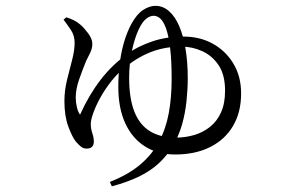

<svg xmlns="http://www.w3.org/2000/svg" viewBox="-20 -573 1040 665"><path d="M200.1 -505 209.8 -513.1Q224 -508.7 236.2 -502.6Q248.5 -496.4 259.1 -487Q270.4 -477.3 285.1 -457.9Q299.8 -438.4 299.8 -421.2Q299.8 -405.9 292.4 -390.3Q285.1 -374.8 277.8 -360.7Q265.8 -331.3 254 -297.7Q242.3 -264.1 242.3 -235.2Q242.3 -218.3 246.3 -201.7Q250.3 -185.1 257.3 -175.8Q287.5 -243.2 328.2 -296.3Q368.8 -349.5 426.4 -390Q457.6 -412.3 506.7 -429.3Q555.8 -446.3 616.2 -446.3Q672.3 -446.3 716.9 -421.7Q761.6 -397.1 788.3 -352.8Q815.1 -308.5 815.1 -249.3Q815.1 -184.1 787.1 -136.7Q759.2 -89.4 707.9 -63.7Q656.6 -37.9 586.5 -37.9Q525.9 -37.9 481.7 -66.1Q437.5 -94.3 413.6 -146.6Q389.8 -199 389.8 -271.2Q389.8 -322.1 395.9 -362.8Q402 -403.6 412.2 -435.4Q422.4 -467.1 435.4 -490.7Q454.4 -525.1 476.4 -539Q498.4 -552.8 518.2 -552.8Q544.6 -552.8 565.6 -534.2Q586.6 -515.6 600.9 -482.2Q615.2 -448.7 622.7 -402.9Q630.3 -357.1 630.3 -302.8Q630.3 -264.2 625.9 -222.3Q621.6 -180.5 610.1 -140.3Q598.5 -100.1 576.9 -64.8Q556.5 -31.7 529.1 -6.6Q501.6 18.6 462.8 37.8Q424 57 367.4 72.4L360.4 57.1Q423.4 32.4 464.6 -2.1Q505.8 -36.5 530.2 -81.6Q554.5 -126.6 564.5 -180.9Q574.5 -235.1 574.5 -299.3Q574.5 -365.1 569.1 -407.8Q563.8 -450.4 555 -474.7Q546.2 -499 535.3 -508.7Q524.3 -518.4 512.3 -518.4Q499.3 -518.4 486.2 -507.9Q473.1 -497.5 461.2 -472.8Q446.4 -441.9 436.8 -396.8Q427.3 -351.6 427.3 -303.9Q427.3 -232.3 445.4 -186.4Q463.4 -140.6 499.4 -118.5Q535.4 -96.4 589.1 -96.4Q622.2 -96.4 652.7 -105.4Q683.2 -114.3 707.5 -133.7Q731.7 -153 745.6 -183.9Q759.5 -214.8 759.5 -258.7Q759.5 -314.1 737.1 -347.3Q714.6 -380.5 680.2 -395.9Q645.7 -411.4 609.9 -411.4Q557 -412.1 510 -395.5Q463 -378.8 416.4 -342.4Q389.1 -321.4 366.7 -293.2Q344.3 -265 328.1 -235.9Q311.9 -206.7 303.2 -182Q294.4 -157.3 294.4 -143.5Q294.4 -130.4 297.1 -120.7Q299.8 -111.1 302.4 -102.6Q305 -94.2 305 -82.2Q305 -71.5 299 -64.9Q293.1 -58.3 279.9 -58.3Q268.8 -58.3 260.5 -65Q252.2 -71.6 243.1 -82.1Q229.9 -98.6 216.5 -134.9Q203.1 -171.2 203.1 -222.6Q203.1 -259.8 212.2 -296.3Q221.3 -332.7 229.9 -366Q238.5 -399.2 238.5 -424.8Q238.5 -449.9 225.3 -469.6Q212 -489.4 200.1 -505Z"/></svg>

Font: Noto Serif HK
Style: Regular
Weight: 200
Designer: Ryoko NISHIZUKA 西塚涼子 (kana & ideographs); Frank Grießhammer (Latin, Greek & Cyrillic); Wenlong ZHANG 张文龙 (bopomofo); San
Foundry: Adobe
Version: Version 2.001;hotconv 1.1.0;makeotfexe 2.6.0